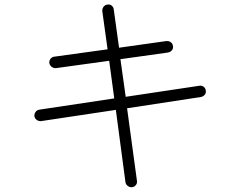

<svg xmlns="http://www.w3.org/2000/svg" viewBox="-20 -793 1040 837"><path d="M556 23Q546 24 537.5 18Q529 12 527 2L485 -314L159 -265Q149 -264 140.5 -270Q132 -276 130 -286Q129 -297 135.5 -305.5Q142 -314 152 -315L478 -364L456 -528L224 -496Q214 -495 205.5 -501.5Q197 -508 195 -518Q194 -529 200.5 -537Q207 -545 217 -546L449 -578L426 -744Q425 -755 431.5 -763.5Q438 -772 448 -773Q459 -775 467 -768.5Q475 -762 476 -751L499 -585L705 -614Q716 -615 724.5 -609Q733 -603 734 -592Q736 -582 729.5 -574Q723 -566 712 -564L505 -535L528 -371L848 -419Q859 -421 867.5 -415Q876 -409 877 -398Q879 -388 872.5 -380Q866 -372 855 -370L534 -321L577 -5Q579 5 572.5 13.5Q566 22 556 23Z"/></svg>

Font: Zen Kurenaido
Style: Regular
Weight: 400
Designer: Yoshimichi Ohira
Foundry: Positype
Version: Version 1.001